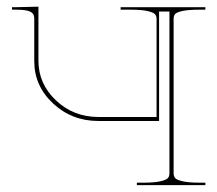

<svg xmlns="http://www.w3.org/2000/svg" viewBox="-20 -541 635 561"><path d="M379.9 0V-7.3H399.9Q432.1 -7.3 449.5 -11.5Q466.8 -15.6 470.9 -21Q475.1 -26.4 475.1 -35.2V-507.3H444.8V-187.5H267.6Q189.9 -187.5 135 -238.8Q80.1 -290 80.1 -362.3V-487.3Q80.1 -501.5 68.1 -507.1Q56.2 -512.7 27.3 -512.7H15.1V-520H27.3L92.3 -521.5V-363.8Q92.3 -295.9 143.6 -247.6Q194.8 -199.2 267.6 -199.2H437.5V-484.9Q437.5 -493.7 433.3 -499Q429.2 -504.4 411.9 -508.5Q394.5 -512.7 362.3 -512.7H332.5V-520H580.1V-512.7H562.5Q530.8 -512.7 513.7 -509Q496.6 -505.4 491.9 -500.2Q487.3 -495.1 487.3 -486.3V-35.2Q487.3 -26.4 491.5 -21Q495.6 -15.6 512.9 -11.5Q530.3 -7.3 562.5 -7.3H580.1V0Z"/></svg>

Font: ZnikomitNo25
Style: Regular
Weight: 100
Designer: gluk
Foundry: gluk
Version: Version 0.56